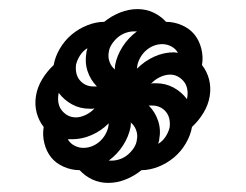

<svg xmlns="http://www.w3.org/2000/svg" viewBox="-20 -551 540 422"><path d="M185 -361H193Q179 -375 172.5 -394.5Q166 -414 170 -436Q170 -438 171 -440.5Q172 -443 172 -445Q162 -439 155.5 -428.5Q149 -418 147 -408Q146 -398 148 -389.5Q150 -381 155.5 -374.5Q161 -368 168.5 -364.5Q176 -361 185 -361ZM281 -400Q298 -417 319 -426.5Q340 -436 362 -436Q364 -436 366.5 -435.5Q369 -435 371 -435Q366 -444 356.5 -449Q347 -454 337 -454Q327 -454 318 -450.5Q309 -447 301.5 -440.5Q294 -434 289 -425.5Q284 -417 282 -408ZM233 -398Q232 -400 232.5 -402.5Q233 -405 233 -408Q237 -429 249.5 -448.5Q262 -468 281 -482H274Q265 -482 255.5 -478.5Q246 -475 238.5 -468.5Q231 -462 225.5 -453.5Q220 -445 219 -436Q217 -425 221 -414.5Q225 -404 233 -398ZM391 -333 392 -340Q393 -349 391 -357.5Q389 -366 383.5 -372.5Q378 -379 370.5 -383Q363 -387 354 -387Q343 -387 331.5 -381.5Q320 -376 312 -367Q315 -368 317.5 -368Q320 -368 323 -368Q344 -368 361.5 -358.5Q379 -349 391 -333ZM147 -293Q157 -293 168.5 -298.5Q180 -304 188 -313Q185 -312 182.5 -312Q180 -312 177 -312Q156 -312 138.5 -321.5Q121 -331 109 -347L108 -340Q107 -331 109 -322.5Q111 -314 116.5 -307.5Q122 -301 129.5 -297Q137 -293 147 -293ZM163 -226Q173 -226 182 -229.5Q191 -233 198.5 -239.5Q206 -246 211 -254.5Q216 -263 218 -272L219 -280Q202 -263 181 -254Q160 -245 139 -245H129Q134 -236 143.5 -231Q153 -226 163 -226ZM328 -235Q338 -241 344.5 -251.5Q351 -262 353 -272Q354 -282 352 -290.5Q350 -299 344.5 -305.5Q339 -312 331.5 -315.5Q324 -319 315 -319H307Q321 -305 327.5 -285.5Q334 -266 330 -245Q330 -242 329 -239.5Q328 -237 328 -235ZM226 -198Q235 -198 244.5 -201.5Q254 -205 261.5 -211.5Q269 -218 274.5 -226.5Q280 -235 281 -245Q283 -255 279 -265.5Q275 -276 267 -282Q268 -280 267.5 -277.5Q267 -275 267 -272Q263 -251 250.5 -231.5Q238 -212 219 -198ZM218 -149Q199 -149 183 -156.5Q167 -164 155 -177Q137 -177 120 -184.5Q103 -192 92.5 -205Q82 -218 77.5 -236Q73 -254 76 -272Q65 -286 60.5 -303.5Q56 -321 59 -340Q62 -359 72.5 -376.5Q83 -394 98 -408Q101 -426 111.5 -444Q122 -462 137.5 -475Q153 -488 172 -495.5Q191 -503 209 -503Q225 -516 244 -523.5Q263 -531 282 -531Q301 -531 317 -523.5Q333 -516 345 -503Q363 -503 380 -495.5Q397 -488 407.5 -475Q418 -462 422.5 -444Q427 -426 424 -408Q435 -394 439.5 -376.5Q444 -359 441 -340Q438 -321 427.5 -303.5Q417 -286 402 -272Q399 -254 388.5 -236Q378 -218 362.5 -205Q347 -192 328 -184.5Q309 -177 291 -177Q275 -164 256 -156.5Q237 -149 218 -149Z"/></svg>

Font: Iosevka Term Curly
Style: Bold Italic
Weight: 700
Italic angle: -9°
Designer: Belleve Invis
Foundry: Belleve Invis
Version: Version 32.3.0